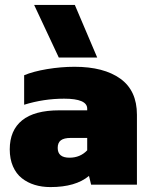

<svg xmlns="http://www.w3.org/2000/svg" viewBox="-20 -758 619 788"><path d="M221.2 -522 120.1 -737.8H287.1L378.9 -522ZM187 9.8Q151.9 9.8 122.3 0.7Q92.8 -8.3 69.6 -26.6Q46.4 -44.9 33.2 -75.2Q20 -105.5 20 -145Q20 -223.1 70.8 -264.2Q121.6 -305.2 223.1 -305.2H337.9V-312Q337.9 -353 243.2 -353Q159.2 -353 79.1 -328.1V-449.2Q116.2 -464.8 173.3 -474.4Q230.5 -483.9 286.1 -483.9Q405.8 -483.9 473.9 -435.1Q542 -386.2 542 -287.1V0H354L345.2 -36.1Q290.5 9.8 187 9.8ZM265.1 -110.8Q309.1 -110.8 337.9 -141.1V-191.9H270Q242.7 -191.9 229.7 -182.1Q216.8 -172.4 216.8 -150.9Q216.8 -110.8 265.1 -110.8Z"/></svg>

Font: Kanit ExtraBold
Style: Regular
Weight: 800
Designer: Katatrad Team
Foundry: CadsonDemak
Version: Version 1.000;PS 001.000;hotconv 1.0.88;makeotf.lib2.5.64775